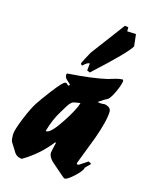

<svg xmlns="http://www.w3.org/2000/svg" viewBox="-122 -840 720 962"><g transform="rotate(15 237.5 -359.0)"><path d="M467 -498Q464 -476 448 -441Q432 -406 418 -393Q401 -385 371 -364Q381 -359 410 -362Q441 -354 441 -333Q441 -287 405 -186Q377 -113 349 -40L352 -35H360L404 -64L417 -58V-52Q401 -38 393 -28Q392 -13 358 18.5Q324 50 310 50Q305 50 270 18Q251 1 232 -15Q210 -37 210 -57Q210 -62 222 -112L217 -113Q161 -40 77 10Q56 8 45 -3Q38 -9 26 -31Q17 -45 8 -59Q3 -70 3 -96Q3 -119 30 -185Q55 -245 73 -273Q91 -301 129 -351Q178 -415 189 -415H195L206 -405L212 -407L214 -412Q203 -422 192.5 -432Q182 -442 183 -457L186 -462Q312 -470 390 -488Q408 -494 428 -499.5Q448 -505 464 -505ZM289 -336Q277 -335 253 -330Q240 -325 225 -301Q214 -283 203 -265Q174 -218 157 -157L161 -155Q186 -157 235 -233Q280 -302 289 -336ZM404 -768 422 -765V-744L468 -742L475 -680Q454 -642 294 -496L279 -503Q280 -516 283 -540H280Q269 -540 249 -520Q242 -521 240 -530Q250 -552 273 -593Z"/></g></svg>

Font: Ode an Erik AH
Style: Regular
Weight: 400
Designer: Andreas Höfeld
Foundry: Fontgrube AH
Version: Version 2.00